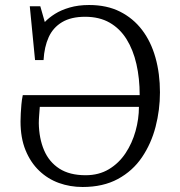

<svg xmlns="http://www.w3.org/2000/svg" viewBox="-20 -737 718 767"><path d="M310 10Q260 10 215.5 -6Q171 -22 136.5 -55Q102 -88 82 -137Q62 -186 62 -252Q62 -268 63 -284.5Q64 -301 65.5 -319.5Q67 -338 71 -357H538Q538 -424 525 -481Q512 -538 485.5 -580.5Q459 -623 418 -646.5Q377 -670 320 -670Q264 -670 228 -648.5Q192 -627 174.5 -588.5Q157 -550 154 -497H120L99 -712H141L159 -649Q175 -666 199.5 -681.5Q224 -697 258.5 -707Q293 -717 336 -717Q407 -717 459.5 -690.5Q512 -664 547.5 -617.5Q583 -571 601 -507Q619 -443 619 -368Q619 -298 601.5 -230.5Q584 -163 547 -108.5Q510 -54 451 -22Q392 10 310 10ZM322 -37Q375 -37 415 -61Q455 -85 481.5 -125Q508 -165 521.5 -213.5Q535 -262 535 -310H139Q138 -296 136.5 -277.5Q135 -259 135 -245Q136 -184 156 -137Q176 -90 217 -63.5Q258 -37 322 -37Z"/></svg>

Font: Literata 18pt Light
Style: Regular
Weight: 300
Designer: Latin by Veronika Burian and Jose Scaglione. Greek by Irene Vlachou. Cyrillic by Vera Evstafieva.
Foundry: TypeTogether
Version: Version 3.103;gftools[0.9.29]